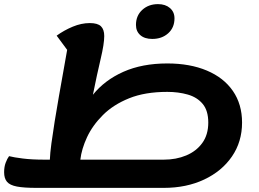

<svg xmlns="http://www.w3.org/2000/svg" viewBox="-36 -887 1257 932"><path d="M141 25Q80 25 46 18.5Q12 12 -2 -4.5Q-16 -21 -16 -51Q-16 -77 -8.5 -97Q-1 -117 8 -129Q31 -123 75 -117.5Q119 -112 179 -112H206Q207 -142 213.5 -190.5Q220 -239 229.5 -298Q239 -357 250 -419.5Q261 -482 271.5 -540.5Q282 -599 290 -645L239 -714Q275 -740 317 -757.5Q359 -775 400 -775Q438 -775 454 -759.5Q470 -744 470 -712Q470 -674 452.5 -600.5Q435 -527 415 -427Q472 -498 563 -538.5Q654 -579 776 -579Q886 -579 968 -544.5Q1050 -510 1094.5 -445.5Q1139 -381 1139 -292Q1139 -199 1090 -127.5Q1041 -56 955 -15.5Q869 25 759 25ZM776 -441Q668 -441 591 -410Q514 -379 463.5 -328.5Q413 -278 386.5 -221Q360 -164 354 -112H759Q819 -112 868 -132.5Q917 -153 946 -193Q975 -233 975 -292Q975 -350 948 -382.5Q921 -415 875.5 -428Q830 -441 776 -441ZM703 -698Q666 -698 645 -716.5Q624 -735 624 -766Q624 -811 654.5 -839Q685 -867 731 -867Q767 -867 789 -848Q811 -829 811 -798Q811 -753 780.5 -725.5Q750 -698 703 -698Z"/></svg>

Font: Lemonada SemiBold
Style: Regular
Weight: 600
Designer: Mohamed Gaber (Arabic), Eduardo Tunni (Latin)
Foundry: Kief Type Foundry
Version: Version 4.005; ttfautohint (v1.8.3)